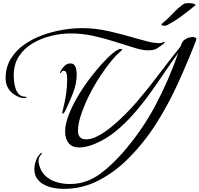

<svg xmlns="http://www.w3.org/2000/svg" viewBox="-20 -924 1277 1229"><path d="M137 -296Q116 -296 94 -306Q57 -323 36.5 -352.5Q16 -382 16 -422Q16 -493 48 -546Q80 -599 133 -637Q186 -675 250.5 -698.5Q315 -722 381 -733Q447 -744 504 -744Q591 -744 678.5 -724Q766 -704 849 -679Q881 -670 923 -659Q965 -648 998 -648Q1012 -648 1019.5 -652Q1027 -656 1030 -656Q1033 -656 1033 -653Q1033 -649 1030.5 -646.5Q1028 -644 1025 -642Q1000 -623 982 -612.5Q964 -602 929 -602Q908 -602 887.5 -606Q867 -610 847 -616Q779 -637 711 -658.5Q643 -680 574 -695Q505 -710 432 -710Q372 -710 308 -694.5Q244 -679 189.5 -647Q135 -615 101.5 -564Q68 -513 68 -442Q68 -424 70.5 -400.5Q73 -377 80.5 -355Q88 -333 103 -319Q118 -305 143 -305Q145 -305 147.5 -304.5Q150 -304 150 -301Q150 -298 144.5 -297Q139 -296 137 -296ZM386 285Q356 285 323.5 279Q291 273 263 258.5Q235 244 217.5 219.5Q200 195 200 159Q200 133 210 104.5Q220 76 239 59Q241 55 246 55Q248 55 248 57Q248 62 237.5 73Q227 84 227 107V115Q236 166 265.5 196.5Q295 227 338 240.5Q381 254 427 254Q456 254 484 249Q512 244 538 234Q581 218 622 188Q663 158 700 122Q737 86 766 53Q889 -88 974.5 -249Q1060 -410 1121 -585Q1078 -527 1033 -460Q988 -393 939 -325Q890 -257 835.5 -195Q781 -133 720.5 -83.5Q660 -34 591 -5Q568 5 541 12.5Q514 20 488 20Q441 20 419 -8Q397 -36 397 -81Q397 -112 405.5 -144Q414 -176 426 -204Q449 -260 487 -322Q525 -384 570 -441.5Q615 -499 658 -542Q674 -559 695.5 -578Q717 -597 737 -607Q741 -609 745 -610Q749 -611 753 -611Q755 -611 758.5 -610.5Q762 -610 762 -607Q762 -605 760 -603Q758 -601 756 -599Q723 -571 689.5 -530Q656 -489 625 -442Q594 -395 568.5 -348Q543 -301 526 -261Q516 -238 505 -207.5Q494 -177 486.5 -146Q479 -115 479 -89Q479 -61 491.5 -46.5Q504 -32 532 -32Q560 -32 590 -45.5Q620 -59 648.5 -78.5Q677 -98 697 -115Q784 -188 857 -273.5Q930 -359 998 -449.5Q1066 -540 1136 -627Q1141 -646 1150 -658.5Q1159 -671 1178 -678Q1181 -683 1184 -683L1187 -682Q1200 -687 1213 -687Q1220 -687 1228.5 -684Q1237 -681 1237 -672Q1237 -669 1235 -665Q1182 -529 1121 -394.5Q1060 -260 982 -136Q904 -12 799 93Q715 177 611.5 231Q508 285 386 285ZM381 -196Q380 -196 379.5 -198Q379 -200 379 -201Q379 -207 380.5 -212.5Q382 -218 383 -223Q395 -269 402.5 -318.5Q410 -368 410 -415Q410 -424 409 -437.5Q408 -451 403.5 -461Q399 -471 388 -471Q377 -471 374 -463.5Q371 -456 366 -456Q364 -456 364 -459Q364 -461 366 -465Q375 -484 391.5 -501Q408 -518 430 -518Q449 -518 457.5 -506Q466 -494 468.5 -477.5Q471 -461 471 -447Q471 -389 448 -330Q425 -271 400 -219Q398 -215 392 -205.5Q386 -196 381 -196ZM1031 -759Q1026 -759 1019.5 -761Q1013 -763 1013 -769L1055 -806Q1073 -823 1089 -840.5Q1105 -858 1124 -874Q1133 -882 1141 -888Q1149 -894 1157 -899Q1162 -902 1169.5 -903Q1177 -904 1186 -904Q1199 -904 1211.5 -902Q1224 -900 1228 -896Q1231 -895 1231 -891Q1207 -870 1181 -850.5Q1155 -831 1129 -811Q1115 -801 1094.5 -788.5Q1074 -776 1054 -765Q1044 -759 1031 -759Z"/></svg>

Font: My Soul
Style: Regular
Weight: 400
Designer: Robert E. Leuschke
Foundry: Robert E. Leuschke
Version: Version 1.010; ttfautohint (v1.8.4.7-5d5b)